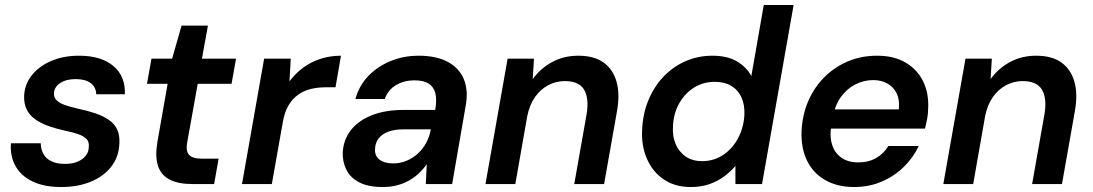

<svg xmlns="http://www.w3.org/2000/svg" viewBox="-20 -740 4395 772"><path d="M226 12Q157 12 110.5 -10.5Q64 -33 42 -73Q20 -113 24 -164H144Q144 -141 154 -122Q164 -103 186 -92Q208 -81 241 -81Q271 -81 292 -90Q313 -99 325 -114Q337 -129 337 -150Q339 -170 327.5 -181.5Q316 -193 295 -200.5Q274 -208 244 -214Q211 -221 180 -231.5Q149 -242 125 -258Q101 -274 88.5 -297.5Q76 -321 77 -354Q79 -401 108 -437.5Q137 -474 186 -495Q235 -516 298 -516Q387 -516 436 -474.5Q485 -433 482 -361H367Q366 -390 344.5 -406Q323 -422 284 -422Q246 -422 222 -406Q198 -390 197 -365Q196 -349 207 -337.5Q218 -326 240 -318Q262 -310 294 -303Q332 -295 363 -284.5Q394 -274 417 -258.5Q440 -243 451 -219.5Q462 -196 460 -163Q458 -109 427 -69.5Q396 -30 344 -9Q292 12 226 12Z M753 0Q697 0 662 -18Q627 -36 615 -74Q603 -112 613 -170L654 -403H571L589 -504H672L710 -637H816L792 -504H929L911 -403H775L733 -169Q726 -131 741 -116.5Q756 -102 791 -102H859L841 0Z M953 0 1042 -504H1149L1144 -413Q1168 -445 1199 -468Q1230 -491 1269 -503.5Q1308 -516 1351 -516L1329 -389H1288Q1257 -389 1229 -382Q1201 -375 1178.5 -359Q1156 -343 1140 -316Q1124 -289 1117 -248L1073 0Z M1518 12Q1461 12 1425 -6.5Q1389 -25 1373 -57Q1357 -89 1358 -127Q1361 -179 1391.5 -217.5Q1422 -256 1476 -277Q1530 -298 1603 -298H1730Q1737 -339 1730.5 -365Q1724 -391 1703.5 -404Q1683 -417 1646 -417Q1606 -417 1573.5 -398.5Q1541 -380 1527 -342H1409Q1424 -396 1461 -434.5Q1498 -473 1550.5 -494.5Q1603 -516 1663 -516Q1734 -516 1780 -491.5Q1826 -467 1845 -421.5Q1864 -376 1852 -312L1798 0H1692L1696 -80Q1682 -60 1664 -43Q1646 -26 1623.5 -13.5Q1601 -1 1575 5.5Q1549 12 1518 12ZM1561 -83Q1589 -83 1614.5 -93.5Q1640 -104 1660.5 -123Q1681 -142 1694 -166.5Q1707 -191 1712 -218V-220H1603Q1567 -220 1541.5 -210.5Q1516 -201 1502.5 -183.5Q1489 -166 1488 -142Q1486 -113 1506 -98Q1526 -83 1561 -83Z M1932 0 2021 -504H2127L2122 -422Q2153 -465 2200 -490.5Q2247 -516 2305 -516Q2369 -516 2407 -488.5Q2445 -461 2459 -411.5Q2473 -362 2461 -294L2409 0H2289L2339 -283Q2349 -345 2328.5 -379.5Q2308 -414 2251 -414Q2216 -414 2184.5 -397.5Q2153 -381 2131 -349.5Q2109 -318 2100 -273L2052 0Z M2757 12Q2694 12 2649 -18.5Q2604 -49 2581 -102Q2558 -155 2562 -221Q2565 -284 2587.5 -338Q2610 -392 2648 -432Q2686 -472 2736.5 -494Q2787 -516 2844 -516Q2905 -516 2943.5 -493Q2982 -470 3001 -434L3051 -720H3171L3044 0H2937V-73Q2919 -51 2893 -31.5Q2867 -12 2833.5 0Q2800 12 2757 12ZM2803 -92Q2850 -92 2887.5 -117Q2925 -142 2947.5 -184Q2970 -226 2973 -277Q2975 -318 2961.5 -348Q2948 -378 2920.5 -394.5Q2893 -411 2854 -411Q2808 -411 2771 -388Q2734 -365 2711 -324.5Q2688 -284 2686 -232Q2683 -192 2697 -160Q2711 -128 2738 -110Q2765 -92 2803 -92Z M3414 12Q3347 12 3298 -16Q3249 -44 3224.5 -95Q3200 -146 3203 -214Q3206 -277 3229 -331.5Q3252 -386 3292.5 -427.5Q3333 -469 3387.5 -492.5Q3442 -516 3507 -516Q3575 -516 3622 -488Q3669 -460 3692 -412.5Q3715 -365 3712 -304Q3712 -284 3708 -262.5Q3704 -241 3699 -223H3289L3303 -300H3594Q3598 -338 3585.5 -364Q3573 -390 3548.5 -404Q3524 -418 3491 -418Q3454 -418 3420 -401Q3386 -384 3361.5 -350.5Q3337 -317 3328 -266L3323 -237Q3315 -193 3325.5 -159Q3336 -125 3363 -106Q3390 -87 3431 -87Q3473 -87 3503.5 -105Q3534 -123 3552 -153H3674Q3652 -106 3613.5 -68.5Q3575 -31 3524.5 -9.5Q3474 12 3414 12Z M3773 0 3862 -504H3968L3963 -422Q3994 -465 4041 -490.5Q4088 -516 4146 -516Q4210 -516 4248 -488.5Q4286 -461 4300 -411.5Q4314 -362 4302 -294L4250 0H4130L4180 -283Q4190 -345 4169.5 -379.5Q4149 -414 4092 -414Q4057 -414 4025.5 -397.5Q3994 -381 3972 -349.5Q3950 -318 3941 -273L3893 0Z"/></svg>

Font: DM Sans SemiBold
Style: Italic
Weight: 600
Italic angle: -10°
Designer: Colophon Foundry, Jonny Pinhorn
Foundry: Colophon Foundry
Version: Version 4.004;gftools[0.9.30]